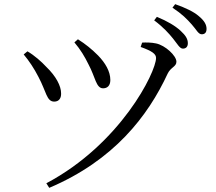

<svg xmlns="http://www.w3.org/2000/svg" viewBox="-20 -859 1040 924"><path d="M813 -673C834 -647 845 -625 860 -625C875 -625 884 -634 884 -651C884 -671 874 -688 849 -711C824 -734 786 -757 735 -778L722 -761C765 -729 793 -698 813 -673ZM903 -741C925 -717 934 -694 951 -694C966 -694 974 -703 974 -720C974 -740 964 -759 936 -782C913 -802 874 -821 823 -839L810 -822C857 -791 880 -767 903 -741ZM338 -655C367 -621 388 -586 406 -549C439 -488 442 -434 476 -434C496 -434 511 -446 511 -474C511 -515 487 -556 452 -592C422 -622 393 -646 355 -670ZM94 -597C120 -566 144 -530 165 -489C203 -418 204 -370 241 -370C265 -370 275 -388 274 -410C274 -445 250 -492 202 -538C181 -561 145 -593 112 -612ZM217 45C528 -87 692 -300 787 -505C802 -536 829 -538 829 -562C829 -591 775 -641 731 -650C708 -655 682 -655 664 -654L657 -633C713 -613 731 -599 731 -580C731 -512 560 -166 203 23Z"/></svg>

Font: Noto Serif CJK TC
Style: Regular
Weight: 400
Designer: Ryoko NISHIZUKA 西塚涼子 (kana & ideographs); Frank Grießhammer (Latin, Greek & Cyrillic); Wenlong ZHANG 张文龙 (bopomofo); San
Foundry: Adobe
Version: Version 2.001;hotconv 1.1.0;makeotfexe 2.6.0